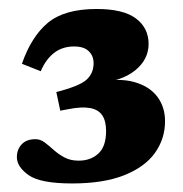

<svg xmlns="http://www.w3.org/2000/svg" viewBox="-20 -716 417 438"><path d="M144.5 -297.5Q72 -297.5 45.2 -316.5Q18.5 -335.5 18.5 -357.5Q18.5 -375 29.5 -386.8Q40.5 -398.5 61 -398.5Q72 -398.5 82 -391Q92 -383.5 102.5 -374Q113 -364.5 126.8 -357Q140.5 -349.5 159.5 -349.5Q187 -349.5 204.5 -365.8Q222 -382 222 -417Q222 -440 213.2 -453Q204.5 -466 185.5 -469.5Q166.5 -473 136 -467L117.5 -463.5L108.5 -506Q161 -519.5 177.2 -534Q193.5 -548.5 193.5 -572Q193.5 -588.5 182.5 -599.2Q171.5 -610 149 -610Q122 -610 103 -595Q84 -580 73 -553.5L30 -570.5Q51.5 -632.5 89.2 -664Q127 -695.5 200.5 -695.5Q261.5 -695.5 290.2 -673.8Q319 -652 319 -616Q319 -580 287.8 -555Q256.5 -530 200.5 -526.5L202 -529Q252 -538.5 286.5 -528.8Q321 -519 338.8 -495.5Q356.5 -472 356.5 -439.5Q356.5 -399.5 333.5 -367.2Q310.5 -335 263.2 -316.2Q216 -297.5 144.5 -297.5Z"/></svg>

Font: Newsreader ExtraBold
Style: Regular
Weight: 800
Designer: Hugues Gentile
Foundry: Production Type
Version: Version 1.003